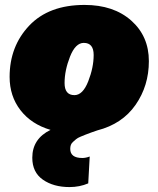

<svg xmlns="http://www.w3.org/2000/svg" viewBox="-20 -530 643 779"><path d="M375 -1Q368 1 350.5 7.5Q333 14 326.5 16.5Q320 19 307 24.5Q294 30 289 34.5Q284 39 277 45Q270 51 267.5 58Q265 65 265 74Q265 111 314 111Q328 111 344 105L338 214Q303 229 262 229Q197 229 154 199Q111 169 111 110Q111 33 185 -3Q107 -26 63 -83Q19 -140 19 -218Q19 -342 98.5 -426Q178 -510 323 -510Q441 -510 512.5 -446.5Q584 -383 584 -282Q584 -182 530 -104.5Q476 -27 375 -1ZM320 -356Q286 -356 264 -300Q242 -244 242 -193Q242 -144 282 -144Q316 -144 338 -200Q360 -256 360 -307Q360 -356 320 -356Z"/></svg>

Font: Elaine Sans Black
Style: Italic
Weight: 900
Italic angle: -13°
Designer: Wei Huang
Foundry: Wei Huang
Version: Version 2.001;December 24, 2019;FontCreator 12.0.0.2547 64-b